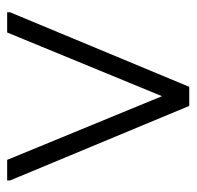

<svg xmlns="http://www.w3.org/2000/svg" viewBox="-26 -510 536 523"><g transform="rotate(-90 241.5 -248.0)"><path d="M230 0 234 -56 415 -496H470V-488L267 0ZM215 0 12 -488V-496H68L249 -56L253 0Z"/></g></svg>

Font: Fustat Light
Style: Regular
Weight: 300
Designer: Mohamed Gaber, Khaled Hosny, Laura Garcia Mut
Foundry: Kief Type Foundry, Alif Type Foundry, Hard Type Foundry
Version: Version 1.007